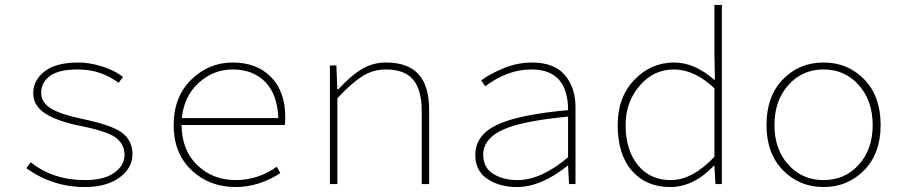

<svg xmlns="http://www.w3.org/2000/svg" viewBox="-20 -742 3640 774"><path d="M322 12Q192 12 86 -64L104 -88Q193 -16 324 -16Q399 -16 440.5 -45.5Q482 -75 482 -118Q482 -159 449 -185.5Q416 -212 306 -234Q211 -253 162.5 -284.5Q114 -316 114 -366Q114 -419 160 -454.5Q206 -490 296 -490Q342 -490 392 -474Q442 -458 476 -432L458 -408Q387 -462 294 -462Q216 -462 181 -435.5Q146 -409 146 -368Q146 -329 185 -305Q224 -281 310 -263Q431 -238 472.5 -206.5Q514 -175 514 -120Q514 -65 462 -26.5Q410 12 322 12Z M930 12Q824 12 752 -56Q680 -124 680 -238Q680 -351 750.5 -420.5Q821 -490 918 -490Q1015 -490 1072.5 -431.5Q1130 -373 1130 -270Q1130 -250 1128 -238H712Q713 -135 776 -75.5Q839 -16 930 -16Q1020 -16 1096 -70L1110 -44Q1023 12 930 12ZM918 -462Q841 -462 781.5 -408.5Q722 -355 713 -266H1102Q1098 -363 1048.5 -412.5Q999 -462 918 -462Z M1310 0V-478H1336L1340 -382H1344Q1392 -435 1437 -462.5Q1482 -490 1536 -490Q1624 -490 1667 -443Q1710 -396 1710 -298V0H1680V-294Q1680 -380 1645.5 -421Q1611 -462 1536 -462Q1485 -462 1442 -435.5Q1399 -409 1340 -346V0Z M2064 12Q1994 12 1945 -20.5Q1896 -53 1896 -117Q1896 -197 1983 -238.5Q2070 -280 2270 -298Q2270 -462 2122 -462Q2026 -462 1936 -394L1920 -418Q1954 -444 2010.5 -467Q2067 -490 2124 -490Q2214 -490 2257 -439.5Q2300 -389 2300 -310V0H2274L2270 -74H2268Q2161 12 2064 12ZM2066 -16Q2161 -16 2270 -108V-272Q2082 -254 2005 -218Q1928 -182 1928 -118Q1928 -66 1968.5 -41Q2009 -16 2066 -16Z M2682 12Q2585 12 2527.5 -53.5Q2470 -119 2470 -238Q2470 -350 2537 -420Q2604 -490 2698 -490Q2780 -490 2860 -420H2862L2860 -520V-722H2890V0H2864L2860 -74H2858Q2776 12 2682 12ZM2684 -16Q2771 -16 2860 -110V-386Q2780 -462 2696 -462Q2615 -462 2558.5 -396.5Q2502 -331 2502 -238Q2502 -138 2551 -77Q2600 -16 2684 -16Z M3070 -238Q3070 -354 3136 -422Q3202 -490 3300 -490Q3398 -490 3464 -422Q3530 -354 3530 -238Q3530 -123 3463.5 -55.5Q3397 12 3300 12Q3203 12 3136.5 -55.5Q3070 -123 3070 -238ZM3158 -78Q3214 -16 3300 -16Q3386 -16 3442 -78Q3498 -140 3498 -238Q3498 -336 3442 -399Q3386 -462 3300 -462Q3214 -462 3158 -399Q3102 -336 3102 -238Q3102 -140 3158 -78Z"/></svg>

Font: TypoPRO Source Code Pro
Style: Regular
Weight: 200
Monospace: yes
Designer: Paul D. Hunt, Teo Tuominen
Foundry: Adobe Systems Incorporated
Version: Version 2.010;PS 1.0;hotconv 1.0.84;makeotf.lib2.5.63406